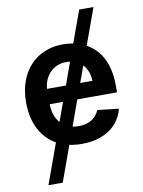

<svg xmlns="http://www.w3.org/2000/svg" viewBox="-100 -795 794 1067"><g transform="rotate(-10 297.5 -261.0)"><path d="M165.8 204.5H85.2L167.6 -22.7Q139.2 -38.7 116.1 -62.1Q93 -85.6 76.7 -116.5Q60.4 -147.4 51.5 -185.7Q42.6 -224.1 42.6 -269.5Q42.3 -333.1 60.7 -385.5Q79.2 -437.9 113.3 -475.1Q147.4 -512.4 195.1 -532.7Q242.9 -552.9 300.8 -552.6Q330.3 -552.6 357.6 -547.2L422.9 -727.3H503.6L429 -521.7Q456.7 -506.7 479 -484.4Q501.4 -462 517.2 -431.6Q533 -401.3 541.5 -362.7Q550.1 -324.2 550.1 -277V-237.6H326L273.8 -93Q290.1 -89.5 309.3 -89.5Q347.3 -89.5 377.8 -105.8Q409.4 -122.5 424.7 -159.8L544.7 -146.3Q535.9 -111.5 516.3 -82.6Q496.8 -53.6 467 -32.8Q437.1 -12.1 397.2 -0.7Q357.2 10.7 307.5 10.7Q289.1 10.7 272 8.9Q255 7.1 238.6 3.6ZM277 -324.2 322.8 -451Q317.8 -451.7 312.9 -452.1Q307.9 -452.4 302.6 -452.4Q271.3 -452.8 247.3 -441.8Q223.4 -430.8 206.9 -412.6Q190.3 -394.5 181.1 -371.3Q171.9 -348 170.5 -324.2ZM206.7 -131 245.4 -237.6H170.1Q171.5 -169.7 206.7 -131ZM426.8 -324.2Q425.1 -381.7 391.3 -417.3L357.6 -324.2Z"/></g></svg>

Font: Linik Sans SemiBold
Style: Regular
Weight: 600
Designer: Fonts by Rasmus Andersson / Changes by Cristiano Sobral with parts from Marc Monis
Foundry: rsms
Version: Version 3.020; ttfautohint (v1.6)